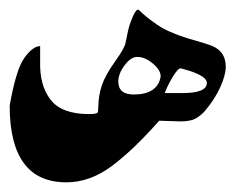

<svg xmlns="http://www.w3.org/2000/svg" viewBox="-83 -377 489 397"><path d="M344.7 -205.6Q344.7 -218.8 309.1 -230.5Q303.2 -231.9 290.5 -235.8Q284.7 -235.8 273.4 -216.8Q262.2 -197.8 257.8 -184.6H294.9Q344.7 -184.6 344.7 -205.6ZM249 -217.3Q250.5 -230.5 233.9 -244.9Q217.3 -259.3 200.7 -259.3Q187.5 -259.3 174.6 -241.9Q161.6 -224.6 161.6 -208.5Q161.6 -181.6 193.4 -181.6Q241.7 -181.6 249 -217.3ZM0 -281.7V-250.5Q-1.5 -200.7 21.5 -170.9Q44.4 -141.1 101.6 -141.1Q118.7 -141.1 119.4 -145.5Q120.1 -149.9 120.1 -154.3Q120.6 -180.2 127.7 -200.9Q134.8 -221.7 154.5 -249.3Q174.3 -276.9 176.5 -287.8Q178.7 -298.8 181.6 -312.7Q184.6 -326.7 191.9 -343.3Q199.2 -359.9 204.1 -356.4Q218.8 -341.8 241.9 -325.9Q265.1 -310.1 304.7 -297.9Q346.2 -286.1 356.4 -281.7Q383.8 -270 383.8 -238.8Q383.8 -221.7 372.1 -196Q360.4 -170.4 338.9 -145.5Q326.7 -133.3 316.4 -129.6Q306.2 -126 289.1 -126L246.1 -127.4Q193.4 -67.4 148.2 -33.7Q103 0 54.2 0Q-63 0 -63 -158.7Q-49.8 -233.4 -32.7 -257.3Q-15.6 -281.2 0 -281.7Z"/></svg>

Font: IranNastaliq
Style: Regular
Weight: 400
Designer: Hossein Zahedi
Version: Version 1.5